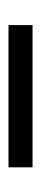

<svg xmlns="http://www.w3.org/2000/svg" viewBox="162 -858 98 463"><g transform="rotate(90 211.5 -626.0)"><path d="M40 -655H383V-597H40Z"/></g></svg>

Font: Outfit-Light
Style: Regular
Weight: 300
Designer: Rodrigo Fuenzalida
Foundry: fragTYPE
Version: Version 1.000